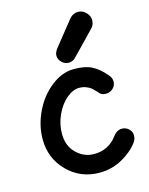

<svg xmlns="http://www.w3.org/2000/svg" viewBox="-114 -819 698 897"><g transform="rotate(-15 235.0 -370.0)"><path d="M249 -527.8Q230.5 -527.8 215.8 -541.7Q201.2 -555.7 201.2 -575.2Q201.2 -587.9 212.9 -605L308.1 -724.1Q325.7 -746.1 352.1 -746.1Q373 -746.1 389.4 -729.5Q405.8 -712.9 405.8 -691.9Q405.8 -669.4 390.1 -653.8L283.2 -543Q269.5 -527.8 249 -527.8ZM255.9 5.9Q164.1 5.9 101.1 -57.6Q38.1 -121.1 38.1 -212.9Q38.1 -280.8 69.3 -345.7Q100.6 -410.6 153.6 -451.9Q206.5 -493.2 264.2 -493.2Q316.9 -493.2 349.6 -476.6Q382.3 -460 413.1 -423.8Q428.2 -407.2 428.2 -389.2Q428.2 -370.1 413.8 -356.4Q399.4 -342.8 379.9 -342.8Q367.2 -342.8 359.4 -346.7Q351.6 -350.6 341.8 -362.8Q330.1 -375.5 322.3 -382.3Q314.5 -389.2 299.1 -395.5Q283.7 -401.9 265.1 -401.9Q233.9 -401.9 202.6 -375.2Q171.4 -348.6 151.6 -304.9Q131.8 -261.2 131.8 -214.8Q131.8 -155.8 168.5 -120.4Q205.1 -85 253.9 -85Q323.2 -85 365.2 -141.1Q383.3 -166 408.2 -166Q427.2 -166 441.2 -152.8Q455.1 -139.6 455.1 -122.1Q455.1 -102.1 443.8 -87.9Q414.6 -48.8 364.5 -21.5Q314.5 5.9 255.9 5.9Z"/></g></svg>

Font: Comic Neue
Style: Bold
Weight: 700
Designer: Craig Rozynski
Foundry: Craig Rozynski
Version: Version 2.003;hotconv 1.0.109;makeotfexe 2.5.65596